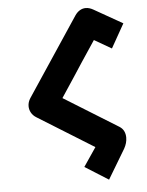

<svg xmlns="http://www.w3.org/2000/svg" viewBox="-57 -815 714 934"><g transform="rotate(-5 300.0 -348.0)"><path d="M385 -91 111 -261Q95 -271 86.8 -285.8Q78.5 -300.5 78.5 -317.5Q78.5 -337.5 90.5 -356L344 -737.5Q354.5 -753 368 -761Q381.5 -769 396.5 -769Q414.5 -769 433 -758.5L573 -679L507 -562L423 -610.5Q346.5 -496 306.5 -434L246 -342.5L511 -178.5Q525 -169.5 531.8 -155.5Q538.5 -141.5 538.5 -124.5Q538.5 -97.5 523.5 -71L437.5 72.5L323 0.5Z"/></g></svg>

Font: JuliaMono ExtraBold
Style: Regular
Weight: 800
Monospace: yes
Designer: cormullion
Foundry: corm
Version: Version 0.055; ttfautohint (v1.8.4)